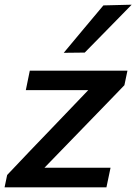

<svg xmlns="http://www.w3.org/2000/svg" viewBox="-36 -798 582 818"><path d="M-16.5 0 -5.5 -52.5Q45 -106 93.2 -156.5Q141.5 -207 184 -251L340 -414H74L91 -497H507L494 -435Q471 -411 440.2 -379.2Q409.5 -347.5 376.5 -313.5Q343.5 -279.5 313.5 -248.5L153.5 -83.5H435L417.5 0ZM235.5 -573Q278.5 -624.5 320.2 -674.5Q362 -724.5 404.5 -775L525 -778Q474 -725.5 424 -674.8Q374 -624 325 -574Z"/></svg>

Font: Commissioner Medium
Style: Italic
Weight: 500
Italic angle: -12°
Designer: Kostas Bartsokas
Foundry: Kostas Bartsokas
Version: Version 1.000; ttfautohint (v1.8.3)